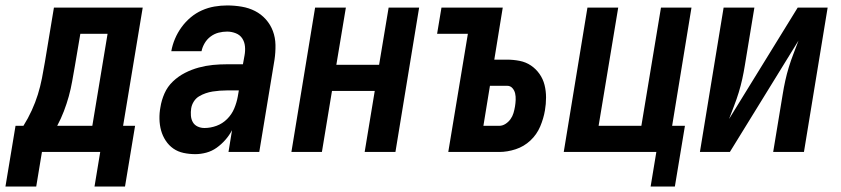

<svg xmlns="http://www.w3.org/2000/svg" viewBox="-67 -558 3087 705"><path d="M-47 127 -10 -96H19Q36 -123 49.5 -152.5Q63 -182 72 -211Q81 -240 87 -270.5Q93 -301 98 -331L131 -530H457L385 -96H429L392 127H280L301 0H87L66 127ZM143 -96H272L328 -434H228L208 -316Q203 -288 198 -259.5Q193 -231 185.5 -204Q178 -177 167.5 -149.5Q157 -122 143 -96Z M650 8Q628 8 607 3.5Q586 -1 569.5 -12.5Q553 -24 541.5 -41.5Q530 -59 524.5 -79Q519 -99 518.5 -121Q518 -143 522 -164Q526 -190 537 -215Q548 -240 568 -259Q588 -278 612.5 -290.5Q637 -303 663 -310Q689 -317 714.5 -319.5Q740 -322 766 -322H825L831 -355Q834 -371 832.5 -387.5Q831 -404 822.5 -417Q814 -430 798.5 -436Q783 -442 767 -442Q751 -442 735.5 -438Q720 -434 706.5 -424Q693 -414 684.5 -399.5Q676 -385 673 -370H562Q566 -393 575.5 -415.5Q585 -438 599.5 -458Q614 -478 633 -494Q652 -510 674.5 -520Q697 -530 720.5 -534Q744 -538 767 -538Q794 -538 820.5 -533.5Q847 -529 869.5 -517.5Q892 -506 909 -487Q926 -468 935 -444Q944 -420 944.5 -393Q945 -366 941 -339L885 0H772L785 -80Q775 -61 760.5 -44.5Q746 -28 728.5 -15.5Q711 -3 690.5 2.5Q670 8 650 8ZM684 -88Q706 -88 728 -96Q750 -104 767 -121Q784 -138 793 -159.5Q802 -181 806 -203L810 -226H766Q753 -226 740 -225Q727 -224 714 -222Q701 -220 688 -215.5Q675 -211 663.5 -204Q652 -197 644.5 -185Q637 -173 635 -160Q633 -147 634 -133.5Q635 -120 641 -109.5Q647 -99 658.5 -93.5Q670 -88 684 -88Z M1003 0 1090 -530H1203L1168 -320H1325L1360 -530H1472L1385 0H1272L1309 -224H1152L1115 0Z M1579 0 1651 -434H1538L1554 -530H1779L1748 -339H1795Q1818 -339 1841 -334.5Q1864 -330 1882.5 -317.5Q1901 -305 1914 -286.5Q1927 -268 1932.5 -246Q1938 -224 1938 -200Q1938 -176 1934 -153Q1929 -123 1916.5 -93.5Q1904 -64 1880.5 -42Q1857 -20 1826.5 -10Q1796 0 1766 0ZM1708 -96H1766Q1778 -96 1789 -103Q1800 -110 1807.5 -120.5Q1815 -131 1818.5 -143Q1822 -155 1824 -167Q1826 -179 1826.5 -191.5Q1827 -204 1824.5 -215Q1822 -226 1814.5 -234.5Q1807 -243 1795 -243H1732Z M2322 127 2343 0H2003L2090 -530H2203L2131 -96H2288L2360 -530H2472L2401 -96H2448L2411 127Z M2503 0 2590 -530H2703L2668 -318Q2664 -293 2658.5 -268Q2653 -243 2645.5 -218.5Q2638 -194 2628.5 -169.5Q2619 -145 2610 -121L2862 -530H2972L2885 0H2772L2807 -212Q2811 -237 2816.5 -262Q2822 -287 2829.5 -311.5Q2837 -336 2846.5 -360.5Q2856 -385 2865 -409L2613 0Z"/></svg>

Font: Iosevka Curly Oblique
Style: Bold
Weight: 700
Italic angle: -9°
Monospace: yes
Designer: Belleve Invis
Foundry: Belleve Invis
Version: Version 11.1.0; ttfautohint (v1.8.3)